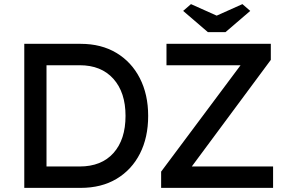

<svg xmlns="http://www.w3.org/2000/svg" viewBox="-20 -913 1402 933"><path d="M98 0V-700H372Q472 -700 545.5 -656Q619 -612 659.5 -533Q700 -454 700 -350Q700 -245 660 -166.5Q620 -88 546.5 -44Q473 0 372 0ZM367 -596H206V-104H367Q473 -104 531.5 -169.5Q590 -235 590 -350Q590 -464 531 -530Q472 -596 367 -596ZM763 0V-79L1149 -596H789V-700H1296V-622L912 -104H1307V0ZM990 -757 870 -860 908 -893 1033 -837 1158 -893 1196 -860 1076 -757Z"/></svg>

Font: Lexend
Style: Regular
Weight: 400
Designer: Bonnie Shaver-Troup, Thomas Jockin
Foundry: Lexend
Version: Version 1.007; ttfautohint (v1.8.3)